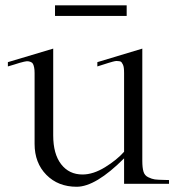

<svg xmlns="http://www.w3.org/2000/svg" viewBox="-20 -695 674 726"><path d="M9.8 -443.8V-460L181.2 -511.2V-183.1Q181.2 -112.8 211.2 -74Q241.2 -35.2 292 -35.2Q332.5 -35.2 377.2 -62.7Q421.9 -90.3 449.2 -121.1V-418.9Q449.2 -430.2 448.2 -438Q447.3 -445.8 444.6 -451.2Q441.9 -456.5 439.5 -459.7Q437 -462.9 430.9 -463.6Q424.8 -464.4 420.4 -464.4Q416 -464.4 406.7 -461.9Q397.5 -459.5 390.6 -457.3Q383.8 -455.1 370.6 -450.9Q357.4 -446.8 348.1 -443.8V-460L518.1 -511.2V-86.9Q518.1 -61 522.5 -46.1Q526.9 -31.2 540.8 -24.7Q554.7 -18.1 565.4 -16.6Q576.2 -15.1 603 -14.6Q613.8 -14.2 619.1 -14.2V0H449.2V-96.2Q341.8 11.2 270 11.2Q199.7 11.2 155.3 -33.9Q110.8 -79.1 110.8 -150.9V-418.9Q110.8 -431.2 109.1 -439.7Q107.4 -448.2 104.7 -453.4Q102.1 -458.5 96.2 -460.7Q90.3 -462.9 85.7 -463.4Q81.1 -463.9 71 -461.7Q61 -459.5 54 -457.3Q46.9 -455.1 33 -450.7Q19 -446.3 9.8 -443.8ZM188 -634.8H459V-674.8H188Z"/></svg>

Font: Ortica Linear Light
Style: Regular
Weight: 300
Designer: Benedetta Bovani
Foundry: Collletttivo
Version: Version 2.000;Glyphs 3.1.2 (3151)